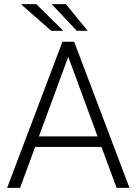

<svg xmlns="http://www.w3.org/2000/svg" viewBox="-20 -914 665 934"><path d="M14.6 0ZM473.6 -199.2H150.9L77.6 0H14.6L283.7 -710.9H340.8L609.9 0H547.4ZM169.4 -250.5H454.6L312 -637.7ZM288.1 -764.2H229L81.5 -894H156.2ZM406.7 -764.2H353.5L231.4 -894H300.3Z"/></svg>

Font: Roboto Light
Style: Regular
Weight: 300
Designer: Google
Version: Version 2.134; 2016; ttfautohint (v1.6)